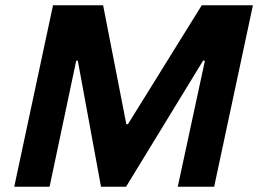

<svg xmlns="http://www.w3.org/2000/svg" viewBox="-20 -708 979 728"><path d="M34 0 181 -688H371L459 -237H465L745 -688H939L792 0H654L757 -478H750L458 0H363L275 -478H269L168 0Z"/></svg>

Font: Saira SemiBold
Style: Italic
Weight: 600
Italic angle: -12°
Designer: Hector Gatti with collaboration of the Omnibus-Type team
Foundry: Omnibus-Type
Version: Version 1.100; ttfautohint (v1.8.3)